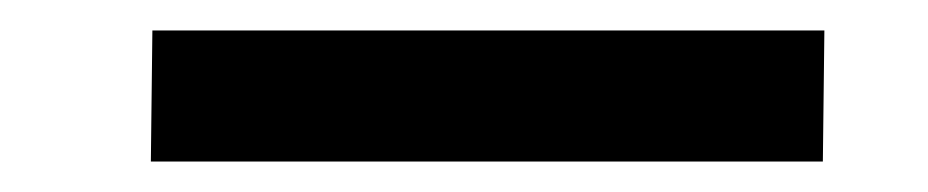

<svg xmlns="http://www.w3.org/2000/svg" viewBox="-20 -20 609 126"><path d="M79 86 80 0H521L520 86Z"/></svg>

Font: Taylor Sans Upright Semi Bold
Style: Regular
Weight: 600
Italic angle: -8°
Designer: Natanael Gama
Version: Version 1.001 September 8, 2015